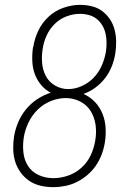

<svg xmlns="http://www.w3.org/2000/svg" viewBox="-20 -763 540 791"><path d="M199 8Q199 8 199 8Q199 8 199 8Q172 8 146.5 2Q121 -4 100.5 -18Q80 -32 65 -52.5Q50 -73 42.5 -97.5Q35 -122 34.5 -148.5Q34 -175 38 -202Q43 -231 55 -259.5Q67 -288 87 -312.5Q107 -337 133.5 -354.5Q160 -372 189 -381Q166 -393 149 -413.5Q132 -434 123 -459Q114 -484 113 -512.5Q112 -541 116 -569Q116 -569 116.5 -569Q117 -569 117 -569Q122 -603 137.5 -636Q153 -669 180 -694Q207 -719 241.5 -731Q276 -743 310 -743Q310 -743 310 -743Q310 -743 310 -743Q335 -743 359 -737Q383 -731 401.5 -717Q420 -703 433 -683.5Q446 -664 452 -641Q458 -618 458.5 -593Q459 -568 455 -543Q451 -517 441 -491Q431 -465 414 -442.5Q397 -420 373.5 -402.5Q350 -385 324 -376Q351 -364 371 -343Q391 -322 402 -295Q413 -268 415 -237.5Q417 -207 412 -176Q408 -151 399 -127Q390 -103 375.5 -81.5Q361 -60 340.5 -42.5Q320 -25 297 -13.5Q274 -2 249 3Q224 8 199 8ZM261 -396Q289 -396 317 -408.5Q345 -421 366 -443Q387 -465 399 -492.5Q411 -520 416 -548Q419 -567 419 -586.5Q419 -606 415 -624Q411 -642 402 -657.5Q393 -673 379 -684.5Q365 -696 346.5 -701Q328 -706 309 -706Q282 -706 254 -695.5Q226 -685 205 -664Q184 -643 172 -616.5Q160 -590 156 -563Q151 -533 153.5 -503.5Q156 -474 169 -449.5Q182 -425 207 -410.5Q232 -396 261 -396ZM200 -29Q230 -29 260.5 -39.5Q291 -50 315.5 -72Q340 -94 353.5 -123Q367 -152 372 -182Q378 -215 374 -246.5Q370 -278 354.5 -304Q339 -330 311 -344.5Q283 -359 251 -359Q220 -359 189 -346.5Q158 -334 134.5 -310.5Q111 -287 97 -257.5Q83 -228 78 -197Q73 -165 76.5 -134Q80 -103 96 -78.5Q112 -54 140 -41.5Q168 -29 200 -29Z"/></svg>

Font: Iosevka SS04 Extralight
Style: Italic
Weight: 200
Italic angle: -9°
Monospace: yes
Designer: Belleve Invis
Foundry: Belleve Invis
Version: Version 19.0.0; ttfautohint (v1.8.4)